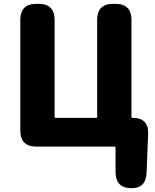

<svg xmlns="http://www.w3.org/2000/svg" viewBox="-20 -765 810 1002"><path d="M662 217Q583 215 583 132V5Q583 0 578 0H170Q86 0 86 -84V-661Q86 -745 170 -745H181Q265 -745 265 -661V-155Q265 -150 270 -150H482Q487 -150 487 -155V-661Q487 -745 571 -745H582Q666 -745 666 -661V-155Q666 -150 671 -150Q757 -150 753 -65L745 136Q742 220 662 217Z"/></svg>

Font: Resource Han Rounded KR Heavy
Style: Regular
Weight: 900
Designer: Cyano Hao (round all glyphs); Ryoko NISHIZUKA 西塚涼子 (kana, bopomofo & ideographs); Paul D. Hunt (Latin, Greek & Cyrillic)
Foundry: Cyano Hao
Version: 0.990